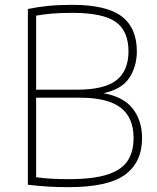

<svg xmlns="http://www.w3.org/2000/svg" viewBox="-20 -767 648 792"><path d="M262.5 5Q219 5 180.2 2.8Q141.5 0.5 95 -5V-730Q137.5 -738.5 180 -742.8Q222.5 -747 278.5 -747Q419 -747 481.8 -699.5Q544.5 -652 544.5 -555Q544.5 -494 513.8 -446.5Q483 -399 407 -382.5Q490.5 -367.5 528.2 -318Q566 -268.5 566 -197.5Q566 -98 496 -46.5Q426 5 262.5 5ZM278 -714Q230 -714 195 -711Q160 -708 129 -702.5V-397H296.5Q411.5 -397 460.8 -436.5Q510 -476 510 -555Q510 -640 456.8 -677Q403.5 -714 278 -714ZM263.5 -28Q364 -28 422.5 -46.8Q481 -65.5 506 -103Q531 -140.5 531 -197.5Q531 -282.5 477.2 -323.2Q423.5 -364 310 -364H129V-36Q160.5 -31.5 193 -29.8Q225.5 -28 263.5 -28Z"/></svg>

Font: Encode Sans Th
Style: Regular
Weight: 100
Designer: Multiple Designers
Foundry: Impallari Type
Version: Version 3.002; ttfautohint (v1.8.3) -l 8 -r 50 -G 200 -x 14 